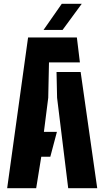

<svg xmlns="http://www.w3.org/2000/svg" viewBox="-20 -999 554 1019"><path d="M18 0 129 -800H388L404 -668H240L236 -480L213 -299H282L247 -167H199L172 0ZM342 0 283 -480 280 -617H408L496 0ZM211 -840 308 -979H414L312 -840Z"/></svg>

Font: Big Shoulders Stencil Text Black
Style: Regular
Weight: 900
Designer: Patric King
Foundry: XO Type Co
Version: Version 1.000